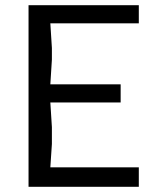

<svg xmlns="http://www.w3.org/2000/svg" viewBox="-20 -720 640 740"><path d="M90 -700H515V-630H174L180 -535V-490L174 -395H445V-325H174L180 -230V-165L174 -75H515V0H90Z"/></svg>

Font: Sligoil Micro
Style: Regular
Weight: 400
Designer: Ariel Martín Pérez
Foundry: Igor Stepanchenko
Version: Version 1.001